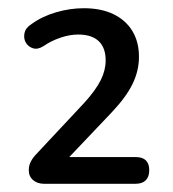

<svg xmlns="http://www.w3.org/2000/svg" viewBox="-20 -729 420 467"><path d="M87 -282Q71 -282 60.5 -291Q50 -300 50 -315Q50 -327 55.5 -337Q61 -347 70 -356L186 -480Q213 -510 225 -534Q237 -558 237 -582Q237 -613 220 -629Q203 -645 170 -645Q150 -645 127.5 -637.5Q105 -630 86 -617Q72 -608 60.5 -611.5Q49 -615 43 -625Q37 -635 39.5 -648Q42 -661 56 -670Q82 -689 116 -699Q150 -709 184 -709Q226 -709 256 -694.5Q286 -680 302 -653.5Q318 -627 318 -591Q318 -557 302.5 -525Q287 -493 252 -456L139 -337V-347H310Q343 -347 343 -315Q343 -299 334.5 -290.5Q326 -282 310 -282Z"/></svg>

Font: Nunito Medium
Style: Regular
Weight: 500
Designer: Vernon Adams
Foundry: Vernon Adams
Version: Version 3.601